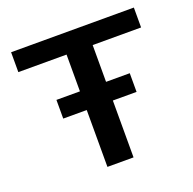

<svg xmlns="http://www.w3.org/2000/svg" viewBox="-118 -778 903 898"><g transform="rotate(-20 333.5 -329.0)"><path d="M398 -559V-376H516V-283H398V0H268V-283H151V-376H268V-559H28V-658H639V-559Z"/></g></svg>

Font: Ysabeau Infant
Style: Bold
Weight: 700
Designer: Christian Thalmann (Catharsis Fonts)
Version: Version 0.003